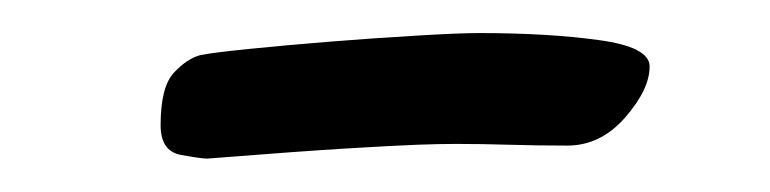

<svg xmlns="http://www.w3.org/2000/svg" viewBox="-20 -387 461 115"><path d="M104 -292Q100.6 -292 88.4 -294.2Q76.2 -296.4 76.2 -312Q76.2 -335 84.2 -343.5Q92.3 -352.1 100.1 -354Q107.4 -355.5 129.2 -357.7Q150.9 -359.9 178.2 -362.1Q205.6 -364.3 230.2 -365.7Q254.9 -367.2 267.1 -367.2Q308.1 -367.2 338.6 -363Q369.1 -358.9 369.1 -347.2Q369.1 -333.5 354.5 -316.7Q339.8 -299.8 319.8 -299.8Q301.8 -299.8 285.2 -300.3Q268.6 -300.8 252.9 -300.8Q243.2 -300.8 229.7 -300.3Q216.3 -299.8 188 -298.1Q159.7 -296.4 104 -292Z"/></svg>

Font: Norican
Style: Regular
Weight: 400
Designer: Vernon Adams
Foundry: Vernon Adams
Version: Version 1.100; ttfautohint (v1.8.4.7-5d5b);gftools[0.9.33]